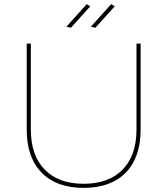

<svg xmlns="http://www.w3.org/2000/svg" viewBox="-20 -911 814 934"><path d="M387 -17Q509 -17 576.5 -86Q644 -155 644 -281V-699H664V-281Q664 -145 591.5 -71Q519 3 387 3Q255 3 182.5 -71Q110 -145 110 -281V-699H130V-281Q130 -155 197.5 -86Q265 -17 387 -17ZM402 -891 419 -880 325 -776 303 -781ZM521 -891 538 -880 444 -776 422 -781Z"/></svg>

Font: Gontserrat Thin
Style: Regular
Weight: 250
Designer: Julieta Ulanovsky
Foundry: Julieta Ulanovsky
Version: Version 6.001